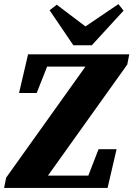

<svg xmlns="http://www.w3.org/2000/svg" viewBox="-29 -917 651 937"><path d="M64 -463H150L201 -592H388L1 -50L-9 0H496L540 -189H452L402 -60H205L592 -602L602 -652H108ZM248 -894 213 -867 329 -696H419L574 -865L549 -897L388 -788Z"/></svg>

Font: Source Serif Pro Black
Style: Italic
Weight: 900
Italic angle: -12°
Designer: Frank Grießhammer
Foundry: Adobe Systems Incorporated
Version: Version 3.001;hotconv 1.0.111;makeotfexe 2.5.65597